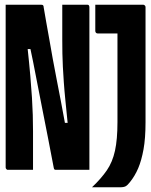

<svg xmlns="http://www.w3.org/2000/svg" viewBox="-20 -720 640 814"><path d="M120 0Q106 0 86 0Q66 0 46 0Q26 0 12 0Q10 0 8.5 -1.5Q7 -3 5.5 -5Q4 -7 4 -11Q4 -84 4 -157Q4 -230 4 -302.5Q4 -375 4 -448.5Q4 -522 4 -594Q4 -621 4 -647.5Q4 -674 4 -700Q15 -700 35 -700Q55 -700 78.5 -700Q102 -700 122.5 -700Q143 -700 153 -700Q157 -700 159 -699.5Q161 -699 163 -697Q165 -695 165 -690Q170 -658 176.5 -623.5Q183 -589 189.5 -551Q196 -513 203.5 -471.5Q211 -430 220 -384.5Q229 -339 238.5 -289Q248 -239 258 -184L236 -199H281L268 -187Q262 -247 257.5 -291.5Q253 -336 250.5 -372Q248 -408 246.5 -437Q245 -466 244.5 -493.5Q244 -521 244 -552Q244 -567 244 -581.5Q244 -596 244 -611Q244 -626 244 -640.5Q244 -655 244 -670Q244 -685 244 -700Q258 -700 277.5 -700Q297 -700 317.5 -700Q338 -700 351 -700Q355 -700 357 -697Q359 -694 359 -689Q359 -641 359 -592.5Q359 -544 359 -496Q359 -448 359 -399.5Q359 -351 359 -302.5Q359 -254 359 -206Q359 -158 359 -110Q359 -82 359 -54.5Q359 -27 359 0Q349 0 329.5 0Q310 0 287.5 0Q265 0 245.5 0Q226 0 216 0Q213 0 211 -1.5Q209 -3 208 -8Q196 -70 184 -133Q172 -196 159 -260Q146 -324 133.5 -390.5Q121 -457 106 -527L128 -512H83L96 -525Q104 -451 108.5 -398.5Q113 -346 115.5 -306Q118 -266 119 -232.5Q120 -199 120 -163Q120 -124 120 -82.5Q120 -41 120 0ZM370 74Q409 37 433 2Q457 -33 467.5 -81Q478 -129 478 -202Q478 -223 478 -257.5Q478 -292 478 -335Q478 -378 478 -424.5Q478 -471 478 -517Q478 -563 478 -605L498 -559L461 -601L506 -578Q483 -578 461.5 -578Q440 -578 423 -578Q406 -578 395 -578Q390 -578 387 -581Q384 -584 384 -589Q384 -618 384 -644.5Q384 -671 384 -700Q401 -700 424.5 -700Q448 -700 475 -700Q502 -700 531 -700Q560 -700 586 -700Q590 -700 592 -698.5Q594 -697 595.5 -695Q597 -693 597 -689Q597 -644 597 -599Q597 -554 597 -507Q597 -460 597 -411Q597 -362 597 -310.5Q597 -259 597 -202Q597 -134 588.5 -87Q580 -40 566 -7Q552 26 531 52Q521 65 513 69.5Q505 74 489 74Q471 74 450.5 74Q430 74 409.5 74Q389 74 370 74Z"/></svg>

Font: Recursive Monospace
Style: Bold
Weight: 700
Version: Version 1.047